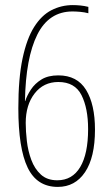

<svg xmlns="http://www.w3.org/2000/svg" viewBox="-20 -815 439 754"><path d="M52 -390Q52 -507 68.5 -585Q85 -663 114 -709Q143 -755 182 -775Q221 -795 266 -795Q280 -795 295.5 -793.5Q311 -792 327 -788V-763Q312 -767 295 -768.5Q278 -770 265 -770Q172 -770 126.5 -679Q81 -588 78 -418H79Q86 -440 101.5 -463.5Q117 -487 143 -503Q169 -519 209 -519Q283 -519 318 -462Q353 -405 353 -306Q353 -197 314 -139Q275 -81 207 -81Q125 -81 88.5 -157Q52 -233 52 -390ZM205 -107Q264 -107 295 -159Q326 -211 326 -308Q326 -390 300 -441.5Q274 -493 209 -493Q151 -493 116 -448Q81 -403 81 -332Q81 -300 85.5 -261Q90 -222 103 -187Q116 -152 140.5 -129.5Q165 -107 205 -107Z"/></svg>

Font: Noto Sans Kannada UI ExtraCondensed Thin
Style: Regular
Weight: 100
Width: 2
Designer: Jelle Bosma - Monotype Design Team
Foundry: Monotype Imaging Inc.
Version: Version 2.005; ttfautohint (v1.8.4.7-5d5b)